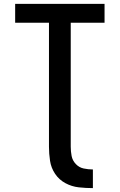

<svg xmlns="http://www.w3.org/2000/svg" viewBox="-20 -755 616 988"><path d="M458 213V117Q434 117 410.5 112Q387 107 370 89Q353 71 348.5 47.5Q344 24 344 0V-638H518V-735H58V-638H232V0Q232 36 237.5 72.5Q243 109 263.5 139.5Q284 170 316.5 187.5Q349 205 385.5 209Q422 213 458 213Z"/></svg>

Font: Iosevka Sparkle Semibold
Style: Regular
Weight: 600
Designer: Belleve Invis
Foundry: Belleve Invis
Version: Version 4.5.0; ttfautohint (v1.8.3)